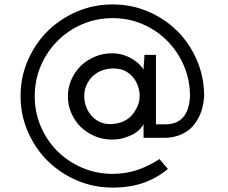

<svg xmlns="http://www.w3.org/2000/svg" viewBox="-20 -623 1030 868"><path d="M739 141Q688 183 627.5 204Q567 225 489 225Q403 225 327.5 192.5Q252 160 195 104Q139 48 106 -27.5Q73 -103 73 -189Q73 -275 106 -350.5Q139 -426 195 -482Q252 -538 327.5 -570.5Q403 -603 489 -603Q575 -603 650.5 -570.5Q726 -538 782 -482Q838 -426 870.5 -350Q903 -274 903 -188Q899 -133 881 -97Q863 -61 838 -39Q812 -18 782.5 -9Q753 0 727 0H629V-30V-62Q625 -52 613.5 -40Q602 -28 584 -17Q565 -7 540.5 0.5Q516 8 486 8Q445 8 408.5 -7.5Q372 -23 345 -49Q318 -76 302.5 -111.5Q287 -147 287 -187Q287 -227 302.5 -262.5Q318 -298 345 -325Q372 -351 408.5 -366.5Q445 -382 486 -382Q517 -382 542.5 -373Q568 -364 588 -350Q604 -339 614.5 -327.5Q625 -316 629 -308Q629 -325 631 -341.5Q633 -358 633 -375H685V-61H729Q750 -61 769.5 -67.5Q789 -74 803 -88Q819 -103 828 -127.5Q837 -152 839 -188Q839 -261 811.5 -325.5Q784 -390 736.5 -438Q689 -486 625.5 -513.5Q562 -541 489 -541Q416 -541 352 -513.5Q288 -486 240 -438Q192 -390 164.5 -325.5Q137 -261 137 -188Q137 -115 164.5 -51Q192 13 240 61Q288 108 352 135.5Q416 163 489 163Q549 163 602 145Q655 127 701 96Q711 108 720 119Q729 130 739 141ZM366 -151Q374 -123 391.5 -102Q409 -81 435 -70Q455 -62 478 -62Q501 -62 524 -69Q546 -76 563.5 -90Q581 -104 591 -123Q606 -145 610 -171.5Q614 -198 606.5 -225Q599 -252 582 -273Q565 -294 540 -305Q519 -313 495.5 -313.5Q472 -314 449 -307Q425 -300 406 -284.5Q387 -269 376 -248Q364 -227 361.5 -202Q359 -177 366 -151Z"/></svg>

Font: Josefin Slab SemiBold
Style: Regular
Weight: 600
Designer: Santiago Orozco
Foundry: Typemade
Version: Version 2.000